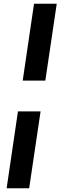

<svg xmlns="http://www.w3.org/2000/svg" viewBox="-20 -846 324 1027"><path d="M101.5 -415 162 -826H283.5L222.5 -415ZM15.5 161 76 -250H197L136 161Z"/></svg>

Font: Public Sans ExtraBold
Style: Italic
Weight: 800
Italic angle: -8°
Designer: The Public Sans project authors (U.S. Web Design System). Libre Franklin designed by Pablo Impallari and Rodrigo Fuenzal
Version: Version 1.007; ttfautohint (v1.8.1) -l 8 -r 50 -G 200 -x 14 